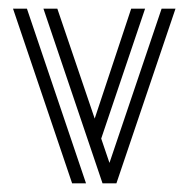

<svg xmlns="http://www.w3.org/2000/svg" viewBox="-20 -422 434 442"><path d="M216 0 80 -402H112L198 -149L282 -402H314L213 -103L232 -47L352 -402H384L248 0ZM146 0 10 -402H42L178 0Z"/></svg>

Font: Zen Tokyo Zoo
Style: Regular
Weight: 400
Designer: Yoshimichi Ohira
Foundry: A-1 Corp ZenFonts
Version: Version 1.002; ttfautohint (v1.8.3)